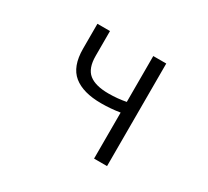

<svg xmlns="http://www.w3.org/2000/svg" viewBox="-144 -961 1287 1189"><g transform="rotate(30 500.0 -366.5)"><path d="M640.6 0V-329.1Q574.2 -318.4 506.8 -318.4Q377 -318.4 309.1 -373.5Q241.2 -428.7 241.2 -555.7V-733.4H331.1V-555.7Q331.1 -466.8 376.5 -430.2Q421.9 -393.6 515.6 -393.6Q580.1 -393.6 640.6 -405.3V-733.4H733.4V0Z"/></g></svg>

Font: Gen Shin Gothic Monospace Regular
Style: Regular
Weight: 400
Designer: [Source Han Sans]
Ryoko NISHIZUKA  (kana & ideographs); Paul D. Hunt (Latin, Greek & Cyrillic); Wenlong ZHANG  (bopomofo
Version: Version 1.002.20150607